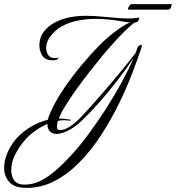

<svg xmlns="http://www.w3.org/2000/svg" viewBox="-190 -644 857 936"><path d="M-61 272Q-120 272 -145 243Q-170 214 -170 174Q-170 137 -152 97Q-134 57 -106 27Q-77 -4 -38 -27Q1 -50 43 -60Q46 -74 55 -94Q78 -147 118 -207Q158 -267 205.5 -324Q253 -381 295 -423Q309 -438 335.5 -461Q362 -484 392 -505Q422 -526 446 -535Q437 -534 415.5 -538Q394 -542 380 -544Q364 -546 336 -549Q308 -552 276 -552Q237 -552 194 -544.5Q151 -537 113.5 -517Q76 -497 50 -459Q44 -449 39.5 -437Q35 -425 35 -411Q35 -392 44.5 -376.5Q54 -361 78 -361Q82 -361 86 -361.5Q90 -362 94 -363Q95 -363 95 -362Q95 -356 84 -352Q80 -351 76 -350.5Q72 -350 68 -350Q31 -350 16.5 -372.5Q2 -395 2 -423Q2 -460 22 -487.5Q42 -515 74 -532.5Q106 -550 142 -558Q183 -567 228 -567Q248 -567 268 -566Q288 -565 308 -563Q337 -561 369.5 -557.5Q402 -554 434 -554Q448 -554 460.5 -555Q473 -556 486 -558Q491 -557 486 -546Q481 -535 464 -533Q440 -514 415.5 -489.5Q391 -465 371.5 -443.5Q352 -422 342 -410Q335 -403 311 -374Q287 -345 254.5 -304Q222 -263 189 -217.5Q156 -172 130 -130Q119 -113 110.5 -96.5Q102 -80 97 -66Q109 -66 121 -65Q133 -64 145 -62Q155 -61 155 -58Q155 -56 149 -56Q143 -56 136.5 -57Q130 -58 124 -58Q108 -58 93 -55Q90 -47 89 -39.5Q88 -32 88 -26Q88 -16 92 -13Q96 -10 104 -10Q124 -10 149 -26Q174 -42 202 -70Q244 -115 291 -168.5Q338 -222 384.5 -278Q431 -334 470 -384Q472 -389 474.5 -394.5Q477 -400 478 -405Q485 -425 497 -425Q504 -425 501 -415Q482 -358 454 -285Q426 -212 388 -135Q350 -58 303 14.5Q256 87 199.5 145Q143 203 78 237.5Q13 272 -61 272ZM-70 256Q-26 256 13.5 234.5Q53 213 89 180.5Q125 148 156 114Q195 72 239 13Q283 -46 325.5 -112Q368 -178 403.5 -243.5Q439 -309 462 -363Q426 -308 382.5 -252Q339 -196 294.5 -145.5Q250 -95 210 -57Q180 -28 147.5 -10Q115 8 86 9Q67 9 54 -3Q41 -15 41 -40Q7 -25 -24 -2Q-55 21 -76 48Q-98 74 -116.5 110.5Q-135 147 -135 183Q-136 214 -121 235Q-106 256 -70 256ZM437 -597Q434 -597 434 -601Q434 -606 440 -615Q446 -624 452 -624H645Q647 -624 647 -621Q647 -615 642.5 -606Q638 -597 631 -597Z"/></svg>

Font: Luxurious Script
Style: Regular
Weight: 400
Designer: Robert E. Leuschke
Foundry: Robert E. Leuschke
Version: Version 1.010; ttfautohint (v1.8.3)